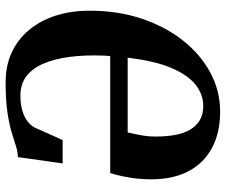

<svg xmlns="http://www.w3.org/2000/svg" viewBox="-80 -711 802 682"><g transform="rotate(-90 321.0 -370.0)"><path d="M81.5 -548.5 104 -707.5Q123.5 -708 143.5 -714.5Q163.5 -721 191.5 -729.5Q219.5 -738 262.2 -744.5Q305 -751 370 -751Q428.5 -751 475.2 -729.5Q522 -708 555.2 -668.2Q588.5 -628.5 606.2 -573.8Q624 -519 624 -452Q624 -351.5 595.5 -267Q567 -182.5 517.2 -120Q467.5 -57.5 402.8 -23.2Q338 11 265 11Q191 11 137 -17.8Q83 -46.5 54 -101.2Q25 -156 25 -234Q25 -277 32.5 -318Q40 -359 47.5 -379.5H462.5Q463 -383.5 463.5 -387.8Q464 -392 464.2 -396Q464.5 -400 464.5 -404.5Q467 -469 460 -523Q453 -577 436.2 -616.2Q419.5 -655.5 391.5 -677Q363.5 -698.5 323.5 -698.5Q293.5 -698.5 271 -692.2Q248.5 -686 233 -674.8Q217.5 -663.5 208.5 -647L164.5 -548.5ZM457 -317.5H191.5Q185.5 -291 181.2 -267.5Q177 -244 177 -217.5Q177 -180.5 182.5 -149.8Q188 -119 201 -96.5Q214 -74 234.8 -61.5Q255.5 -49 286 -49Q325.5 -49 360 -75.5Q394.5 -102 420 -160.8Q445.5 -219.5 457 -317.5Z"/></g></svg>

Font: Merriweather 24pt ExtraBold
Style: Italic
Weight: 800
Italic angle: -7.8°
Version: Version 2.101